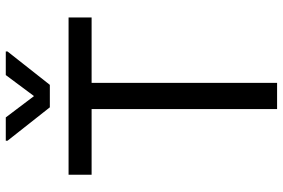

<svg xmlns="http://www.w3.org/2000/svg" viewBox="-174 -786 960 651"><g transform="rotate(-90 305.5 -460.0)"><path d="M39.1 -707H572.3V-628.9H350.6V0H261.7V-628.9H39.1ZM305.7 -824.2 377 -919.9H457V-914.1L343.8 -770.5H267.6L154.3 -914.1V-919.9H233.4Z"/></g></svg>

Font: Pretendard JP
Style: Regular
Weight: 400
Designer: Base glyphs from Inter by Rasmus Andersson; Hangeul glyphs from Noto Sans CJK(Source Han Sans) by Jang Soo-young and Kan
Foundry: Kil Hyung-jin
Version: Version 1.309